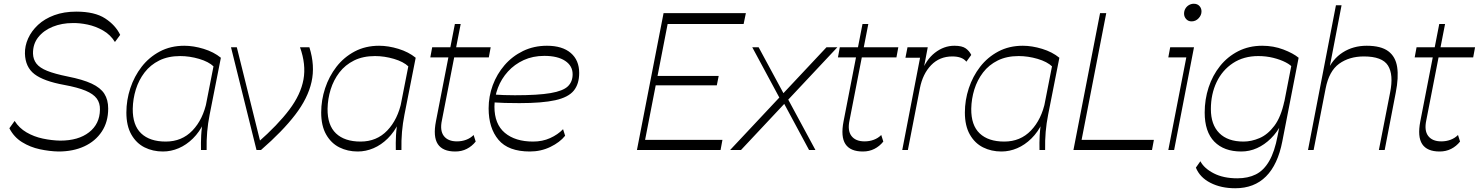

<svg xmlns="http://www.w3.org/2000/svg" viewBox="-20 -800 7887 1024"><path d="M292 8Q244 7 192.5 -4Q141 -15 97.5 -42Q54 -69 30 -116L58 -155Q82 -117 121.5 -94Q161 -71 208 -61Q255 -51 301 -50Q398 -50 455 -94.5Q512 -139 513 -215Q514 -250 496 -274.5Q478 -299 436 -316.5Q394 -334 323 -347Q213 -367 164 -404.5Q115 -442 113 -514Q112 -555 130 -595Q148 -635 183 -667.5Q218 -700 269.5 -719Q321 -738 387 -738Q485 -738 540.5 -702Q596 -666 621 -614L593 -576Q569 -615 529.5 -637.5Q490 -660 447 -669Q404 -678 367 -677Q310 -677 261.5 -657.5Q213 -638 184 -601.5Q155 -565 156 -514Q157 -483 174.5 -460.5Q192 -438 232 -422Q272 -406 341 -392Q422 -376 469 -354Q516 -332 536.5 -300Q557 -268 557 -221Q557 -150 523 -98.5Q489 -47 429.5 -19.5Q370 8 292 8Z M1120 -445Q1093 -471 1042 -486Q991 -501 941 -501Q877 -501 829.5 -477.5Q782 -454 751 -413.5Q720 -373 704.5 -323Q689 -273 688 -220Q687 -132 733 -88.5Q779 -45 864 -45Q950 -45 1006.5 -104Q1063 -163 1083 -261L1068 -146Q1044 -96 1009 -61.5Q974 -27 933 -9.5Q892 8 849 8Q795 8 751 -14Q707 -36 680.5 -82.5Q654 -129 654 -200Q654 -266 675 -329.5Q696 -393 735.5 -444Q775 -495 832.5 -525.5Q890 -556 963 -556Q1012 -556 1066 -539.5Q1120 -523 1158 -492ZM1052 0Q1051 -38 1053 -78Q1055 -118 1065 -173L1130 -504L1158 -492L1098 -188Q1089 -143 1085 -97Q1081 -51 1082 0Z M1348 0 1212 -548H1243L1371 -33L1355 -40Q1462 -134 1523 -215Q1584 -296 1598.5 -376Q1613 -456 1580 -548H1630Q1661 -450 1641.5 -363Q1622 -276 1554.5 -188Q1487 -100 1372 0Z M2159 -445Q2132 -471 2081 -486Q2030 -501 1980 -501Q1916 -501 1868.5 -477.5Q1821 -454 1790 -413.5Q1759 -373 1743.5 -323Q1728 -273 1727 -220Q1726 -132 1772 -88.5Q1818 -45 1903 -45Q1989 -45 2045.5 -104Q2102 -163 2122 -261L2107 -146Q2083 -96 2048 -61.5Q2013 -27 1972 -9.5Q1931 8 1888 8Q1834 8 1790 -14Q1746 -36 1719.5 -82.5Q1693 -129 1693 -200Q1693 -266 1714 -329.5Q1735 -393 1774.5 -444Q1814 -495 1871.5 -525.5Q1929 -556 2002 -556Q2051 -556 2105 -539.5Q2159 -523 2197 -492ZM2091 0Q2090 -38 2092 -78Q2094 -118 2104 -173L2169 -504L2197 -492L2137 -188Q2128 -143 2124 -97Q2120 -51 2121 0Z M2408 8Q2341 8 2315 -31.5Q2289 -71 2305 -153L2406 -672H2437L2337 -159Q2325 -104 2347 -75Q2369 -46 2417 -46Q2443 -46 2466 -54.5Q2489 -63 2506 -80L2517 -45Q2497 -20 2469.5 -6Q2442 8 2408 8ZM2275 -494 2285 -548H2597L2587 -494Z M2806 8Q2691 8 2638.5 -54.5Q2586 -117 2586 -222Q2586 -286 2608 -345.5Q2630 -405 2671 -452.5Q2712 -500 2769.5 -528Q2827 -556 2897 -556Q2979 -556 3024 -517.5Q3069 -479 3069 -411Q3069 -352 3040 -316.5Q3011 -281 2941.5 -265.5Q2872 -250 2750 -250Q2705 -250 2672.5 -251Q2640 -252 2610 -254V-296Q2639 -294 2668 -293Q2697 -292 2726 -292Q2850 -292 2916.5 -303.5Q2983 -315 3008.5 -339.5Q3034 -364 3034 -404Q3034 -449 2994 -475.5Q2954 -502 2883 -502Q2822 -502 2773 -479.5Q2724 -457 2689 -418.5Q2654 -380 2635.5 -331.5Q2617 -283 2617 -231Q2617 -138 2672.5 -91.5Q2728 -45 2823 -45Q2873 -45 2914 -63.5Q2955 -82 2983 -111L2994 -76Q2966 -41 2915.5 -16.5Q2865 8 2806 8Z M3533 -672 3545 -730H3958L3946 -672ZM3403 0 3413 -54H3833L3823 0ZM3377 0 3519 -730H3552L3410 0ZM3472 -345 3482 -395H3813L3803 -345Z M3874 0 4388 -548H4446L3932 0ZM4147 -260 3992 -548H4026L4167 -287ZM4295 0 4154 -262 4173 -289 4329 0Z M4582 8Q4515 8 4489 -31.5Q4463 -71 4479 -153L4580 -672H4611L4511 -159Q4499 -104 4521 -75Q4543 -46 4591 -46Q4617 -46 4640 -54.5Q4663 -63 4680 -80L4691 -45Q4671 -20 4643.5 -6Q4616 8 4582 8ZM4449 -494 4459 -548H4771L4761 -494Z M4792 0 4887 -492H4809L4820 -548H4928L4898 -390L4893 -411Q4918 -481 4966 -518.5Q5014 -556 5070 -556Q5111 -556 5130.5 -542Q5150 -528 5160 -507L5134 -471Q5112 -499 5059 -499Q4991 -499 4946 -452.5Q4901 -406 4886 -329L4822 0Z M5592 -445Q5565 -471 5514 -486Q5463 -501 5413 -501Q5349 -501 5301.5 -477.5Q5254 -454 5223 -413.5Q5192 -373 5176.5 -323Q5161 -273 5160 -220Q5159 -132 5205 -88.5Q5251 -45 5336 -45Q5422 -45 5478.5 -104Q5535 -163 5555 -261L5540 -146Q5516 -96 5481 -61.5Q5446 -27 5405 -9.5Q5364 8 5321 8Q5267 8 5223 -14Q5179 -36 5152.5 -82.5Q5126 -129 5126 -200Q5126 -266 5147 -329.5Q5168 -393 5207.5 -444Q5247 -495 5304.5 -525.5Q5362 -556 5435 -556Q5484 -556 5538 -539.5Q5592 -523 5630 -492ZM5524 0Q5523 -38 5525 -78Q5527 -118 5537 -173L5602 -504L5630 -492L5570 -188Q5561 -143 5557 -97Q5553 -51 5554 0Z M5705 0 5847 -730H5880L5738 0ZM5733 0 5743 -54H6134L6124 0Z M6335 -686Q6317 -686 6306 -698.5Q6295 -711 6295 -727Q6295 -742 6302 -754Q6309 -766 6321 -773Q6333 -780 6347 -780Q6366 -780 6377 -768Q6388 -756 6388 -739Q6388 -719 6372.5 -702.5Q6357 -686 6335 -686ZM6211 0 6307 -494H6211L6221 -548H6348L6242 0Z M6568 204Q6492 204 6435.5 175Q6379 146 6358 94L6382 60Q6402 98 6453.5 124.5Q6505 151 6579 151Q6636 151 6678 130Q6720 109 6749 59Q6778 9 6794 -76L6815 -182L6874 -485L6906 -492L6819 -46Q6795 78 6732 141Q6669 204 6568 204ZM6600 8Q6508 8 6456.5 -44.5Q6405 -97 6405 -200Q6405 -270 6426 -334Q6447 -398 6487 -448Q6527 -498 6584 -527Q6641 -556 6712 -556Q6772 -556 6824.5 -536Q6877 -516 6906 -492L6876 -437Q6865 -453 6837 -467.5Q6809 -482 6771 -491.5Q6733 -501 6691 -501Q6613 -501 6556 -463.5Q6499 -426 6468.5 -362Q6438 -298 6438 -218Q6438 -135 6483 -90Q6528 -45 6612 -45Q6654 -45 6697.5 -63.5Q6741 -82 6776.5 -129Q6812 -176 6830 -261L6815 -141Q6792 -95 6758 -61.5Q6724 -28 6684 -10Q6644 8 6600 8Z M6956 0 7105 -772H7135L7060 -382L7058 -419Q7086 -485 7141.5 -520.5Q7197 -556 7269 -556Q7345 -556 7384 -527Q7423 -498 7431.5 -442.5Q7440 -387 7424 -306L7365 0H7334L7394 -307Q7413 -402 7382.5 -450.5Q7352 -499 7254 -499Q7176 -499 7122 -460Q7068 -421 7050 -328L6986 0Z M7658 8Q7591 8 7565 -31.5Q7539 -71 7555 -153L7656 -672H7687L7587 -159Q7575 -104 7597 -75Q7619 -46 7667 -46Q7693 -46 7716 -54.5Q7739 -63 7756 -80L7767 -45Q7747 -20 7719.5 -6Q7692 8 7658 8ZM7525 -494 7535 -548H7847L7837 -494Z"/></svg>

Font: Savate ExtraLight
Style: Italic
Weight: 200
Italic angle: -11°
Designer: Max Esnée
Foundry: Plomb Type
Version: Version 2.000